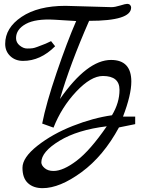

<svg xmlns="http://www.w3.org/2000/svg" viewBox="-20 -663 853 993"><path d="M6.8 -436Q6.8 -519 91.8 -575.9Q176.8 -632.8 318.8 -632.8L556.2 -626Q574.2 -626 601.6 -634.5Q628.9 -643.1 637.9 -643.1Q647 -643.1 652.6 -637.5Q658.2 -631.8 658.2 -624Q658.2 -555.2 440.9 -555.2Q341.8 -329.1 290 -150.9Q431.2 -353 554.2 -353Q659.2 -353 659.2 -241.2Q659.2 -172.4 616.2 -60.1H679.2V-21L595.2 -3.9Q515.1 144 402.1 227.1Q289.1 310.1 200.2 310.1Q152.3 310.1 124.3 283.9Q96.2 257.8 96.2 204.8Q96.2 151.9 173.6 90.8Q251 29.8 356.4 -11.7Q461.9 -53.2 559.1 -66.9Q598.1 -131.8 598.1 -198.2Q598.1 -270 512.2 -270Q450.2 -270 374 -189Q297.9 -107.9 256.8 -2.9L198.2 -23.9Q218.3 -127 272.7 -286.9Q327.1 -446.8 374 -554.2L263.2 -561Q164.1 -566.9 113.5 -539.1Q63 -511.2 63 -465.8Q63 -442.9 82 -427.5Q101.1 -412.1 120.1 -412.1Q139.2 -412.1 148.7 -413.6Q158.2 -415 172.6 -420.4Q187 -425.8 192.9 -428.2Q213.9 -435.1 244.1 -450.2L265.1 -423.8Q189 -347.7 99.1 -348.1Q59.1 -348.1 33 -373Q6.8 -397.9 6.8 -436ZM193.8 176.8Q193.8 191.9 210.9 206.5Q228 221.2 256.8 221.2Q306.6 221.2 376.5 168.2Q446.3 115.2 532.2 -9.8Q381.3 8.3 287.6 65.2Q193.8 122.1 193.8 176.8Z"/></svg>

Font: Marck Script
Style: Regular
Weight: 400
Designer: Denis Masharov, Marck Fogel
Foundry: Denis Masharov
Version: Version 1.002